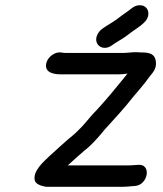

<svg xmlns="http://www.w3.org/2000/svg" viewBox="-20 -710 624 736"><path d="M516.3 -690C505 -690 494.4 -686 484.5 -678C467.6 -664.2 448.5 -652.8 430.3 -638C413.7 -625.8 403.2 -620.2 385.6 -609L372.5 -600C362.2 -592.7 355 -583.3 351.1 -572C339.3 -538.3 374.3 -511.6 408.7 -536L421.8 -545C442.2 -557.7 452.9 -563.2 472.4 -578C487.6 -590.3 506.7 -601.8 520.5 -613C532.4 -622.6 544.1 -632.9 547.8 -649C553 -671.5 538.8 -690 516.3 -690ZM450 -507H231C225 -507 219.2 -508.3 213.5 -509C191.4 -511.9 166.4 -493.7 159.3 -473.5C146.5 -437 176.6 -425 212.1 -425H431.1C442.5 -425 452.9 -425.7 462.6 -427C464.6 -427 466.7 -427.3 468.8 -428C467 -426 465.1 -423.7 463.2 -421C423.4 -371.9 376.6 -314.1 333.3 -270C323.9 -259.5 303.9 -234.4 292.5 -223C279.4 -210.5 273.4 -202.6 260.3 -192C230.2 -167.6 199 -138 169.9 -112C147.1 -90 105 -54.4 113.3 -18.5C116 -6.8 131.6 0.7 144.7 3.5L154.2 5.5C155.8 5.8 157.3 6 158.6 6H450.6C461.3 6 471.8 5.3 482.1 4L496.3 3C549 -0.2 562.2 -84.2 508 -78L493.8 -77C486.3 -76.3 478.2 -76 469.5 -76H239.5L242 -78C262.5 -97.3 284.4 -115.6 303.7 -133C330.6 -153.4 350 -176.2 372.9 -203C379.5 -211.7 385 -218 389.3 -222C420.9 -257.3 459.1 -297.9 490 -338C510.9 -362.9 534 -388.7 550.1 -412C564.1 -431.1 581.7 -444.5 577.3 -475.5C573.5 -502.5 555.2 -509 521.5 -509C514.8 -509 507.9 -509.3 500.7 -510C484.9 -510 467.5 -507 450 -507Z"/></svg>

Font: HoneyBee
Style: BdIt
Weight: 700
Foundry: Cannot Into Space Fonts
Version: Version 0.89